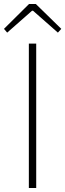

<svg xmlns="http://www.w3.org/2000/svg" viewBox="-35 -945 328 965"><path d="M110 0V-726H147V0ZM-15 -800 111 -925H145L273 -800L256 -781L131 -891H126L1 -781Z"/></svg>

Font: Noto Sans Korean Thin
Style: Regular
Weight: 250
Designer: Ryoko NISHIZUKA  (kana & ideographs); Paul D. Hunt (Latin, Greek & Cyrillic); Wenlong ZHANG  (bopomofo); Sandoll Communi
Foundry: Adobe Systems Incorporated
Version: Version 1.0001;PS 1;hotconv 1.0.78;makeotf.lib2.5.61930